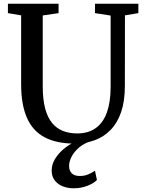

<svg xmlns="http://www.w3.org/2000/svg" viewBox="-20 -763 777 1031"><path d="M381 8Q283 8 219.2 -26Q155.5 -60 124.5 -130.8Q93.5 -201.5 93.5 -311V-680.5L22.5 -692.5V-743H294.5V-692.5L209.5 -680V-300Q209.5 -230 222.2 -181.5Q235 -133 259.2 -103.2Q283.5 -73.5 317.8 -60Q352 -46.5 394.5 -46.5Q455 -46.5 495 -75.8Q535 -105 554.5 -160.8Q574 -216.5 574 -295.5V-679.5L490 -692.5V-743H723V-692.5L651 -680.5L650.5 -301.5Q650.5 -220 630.5 -161.5Q610.5 -103 574 -65.5Q537.5 -28 488.5 -10Q439.5 8 381 8ZM375 248Q344.5 248 317.8 237.8Q291 227.5 274.2 206.2Q257.5 185 257.5 153Q257.5 121 274.8 91.8Q292 62.5 320.2 38.5Q348.5 14.5 381.5 -1L412.5 -5L456 -1Q420 13.5 397 35.8Q374 58 362.5 82.2Q351 106.5 351 127.5Q351 153 365.2 167.5Q379.5 182 408.5 182Q433 182 452.8 173.8Q472.5 165.5 490 154L500.5 203.5Q484 221 450 234.5Q416 248 375 248Z"/></svg>

Font: Merriweather 24pt Medium
Style: Regular
Weight: 500
Designer: Eben Sorkin
Foundry: Eben Sorkin
Version: Version 2.100